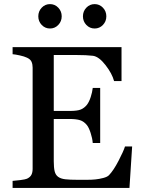

<svg xmlns="http://www.w3.org/2000/svg" viewBox="-20 -925 693 945"><path d="M630.4 -204.1 617.2 0H42V-34.7Q56.6 -35.6 81.1 -38.8Q105.5 -42 112.8 -45.4Q128.4 -52.7 134.5 -64.5Q140.6 -76.2 140.6 -94.2V-592.3Q140.6 -608.4 135.3 -620.8Q129.9 -633.3 112.8 -641.1Q99.6 -647.5 77.4 -652.3Q55.2 -657.2 42 -658.2V-692.9H578.1V-525.9H541.5Q531.7 -563 499.3 -604.7Q466.8 -646.5 437.5 -650.4Q422.4 -652.3 401.4 -653.3Q380.4 -654.3 353.5 -654.3H244.6V-378.9H322.8Q360.4 -378.9 377.7 -386Q395 -393.1 408.2 -409.7Q418.9 -423.8 426.5 -447.5Q434.1 -471.2 436.5 -492.2H473.1V-221.2H436.5Q434.6 -244.6 426 -270.8Q417.5 -296.9 408.2 -308.6Q393.1 -327.6 373.8 -333.5Q354.5 -339.4 322.8 -339.4H244.6V-131.3Q244.6 -100.1 249 -82Q253.4 -64 266.1 -54.7Q278.8 -45.4 300.8 -42.7Q322.8 -40 363.3 -40Q379.4 -40 405.8 -40Q432.1 -40 450.2 -42Q468.8 -43.9 488.5 -49.1Q508.3 -54.2 516.6 -63Q539.1 -86.4 563.7 -134Q588.4 -181.6 595.2 -204.1ZM503.4 -844.7Q503.4 -819.8 486.6 -802.2Q469.7 -784.7 445.8 -784.7Q421.9 -784.7 405 -802.2Q388.2 -819.8 388.2 -844.7Q388.2 -869.6 405 -887.2Q421.9 -904.8 445.8 -904.8Q469.7 -904.8 486.6 -887.2Q503.4 -869.6 503.4 -844.7ZM283.7 -844.7Q283.7 -819.8 266.8 -802.2Q250 -784.7 226.1 -784.7Q202.1 -784.7 185.3 -802.2Q168.5 -819.8 168.5 -844.7Q168.5 -869.6 185.3 -887.2Q202.1 -904.8 226.1 -904.8Q250 -904.8 266.8 -887.2Q283.7 -869.6 283.7 -844.7Z"/></svg>

Font: UniBurma_GGSerif
Style: Book
Weight: 400
Designer: Victor San Kho Lin (for Burmese only and related typography optimization with it)
Foundry: http://www.unimm.org
Version: 2.0